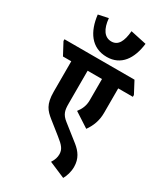

<svg xmlns="http://www.w3.org/2000/svg" viewBox="-315 -993 1085 1261"><g transform="rotate(30 227.0 -362.5)"><path d="M236 -664C344 -664 400 -748 414 -866L293 -892C286 -811 262 -767 211 -767C159 -767 128 -813 121 -892L46 -876C60 -755 118 -664 236 -664ZM356 -188C386 -230 405 -278 405 -337V-523H516V-537L469 -626H-62V-613L-14 -523H49V-293C49 -196 79 -165 126 -127L219 -53C270 -13 287 9 287 46C287 67 281 89 264 115L386 167C400 143 412 107 412 69C412 6 382 -34 341 -67L222 -161C178 -195 173 -224 173 -274V-523H282V-362C282 -320 267 -288 245 -260Z"/></g></svg>

Font: Noto Serif Devanagari ExtraCondensed ExtraBold
Style: Regular
Weight: 800
Width: 2
Designer: Universal Thirst, Indian Type Foundry and the Monotype Design Team
Foundry: Monotype Imaging Inc.
Version: Version 2.004